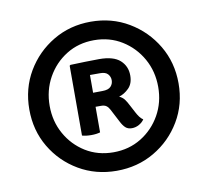

<svg xmlns="http://www.w3.org/2000/svg" viewBox="-65 -815 723 669"><g transform="rotate(-10 297.0 -480.0)"><path d="M33 -479Q33 -553 68.2 -612.8Q103.5 -672.5 163.2 -708Q223 -743.5 296.5 -743.5Q370.5 -743.5 430.2 -708Q490 -672.5 525.5 -612.8Q561 -553 561 -479Q561 -405 525.5 -345.5Q490 -286 430.2 -251Q370.5 -216 296.5 -216Q223 -216 163.2 -251Q103.5 -286 68.2 -345.5Q33 -405 33 -479ZM105 -479Q105 -424.5 130 -379.8Q155 -335 198.2 -308.2Q241.5 -281.5 296.5 -281.5Q351.5 -281.5 395 -308.2Q438.5 -335 463.8 -379.8Q489 -424.5 489 -479Q489 -534 463.8 -579Q438.5 -624 395 -651Q351.5 -678 296.5 -678Q241.5 -678 198.2 -651Q155 -624 130 -579Q105 -534 105 -479ZM400 -535Q400 -506.5 384 -490.5Q368 -474.5 349 -469Q360 -464 366.8 -455.5Q373.5 -447 382 -430L395.5 -404.5Q400 -396 405.5 -388.5Q411 -381 418 -376.5Q411.5 -366.5 399.5 -359.8Q387.5 -353 374 -353Q360 -353 351.5 -360.8Q343 -368.5 335.5 -383.5L311.5 -429.5Q307 -438.5 300.2 -443.5Q293.5 -448.5 281.5 -448.5H233V-497.5Q245.5 -498 265.5 -498.2Q285.5 -498.5 295 -498.5Q316 -498.5 324.8 -507.8Q333.5 -517 333.5 -530Q333.5 -542.5 325.2 -551.8Q317 -561 298.5 -561Q289.5 -561 279.8 -561Q270 -561 262 -561V-358Q249 -354 230.5 -354Q211.5 -354 198 -358V-605L201 -607.5Q226.5 -608.5 253.5 -609.2Q280.5 -610 303 -610Q353.5 -610 376.8 -589Q400 -568 400 -535Z"/></g></svg>

Font: Signika Negative Light Medium
Style: Regular
Weight: 500
Version: Version 2.001